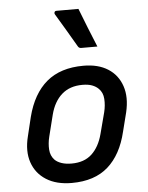

<svg xmlns="http://www.w3.org/2000/svg" viewBox="-57 -865 713 922"><g transform="rotate(-5 300.0 -404.0)"><path d="M356 -545Q427 -545 474 -515Q521 -485 539.5 -430.5Q558 -376 541 -304L518 -213Q492 -104 427 -46.5Q362 11 252 11Q178 11 129 -20Q80 -51 61.5 -105.5Q43 -160 61 -231L83 -322Q111 -432 178 -488.5Q245 -545 356 -545ZM343 -454Q282 -454 243.5 -420Q205 -386 189 -324L163 -220Q155 -188 157 -158Q159 -128 178 -108Q190 -96 210.5 -89Q231 -82 259 -82Q320 -82 356.5 -116Q393 -150 409 -211L436 -314Q444 -346 442 -377.5Q440 -409 420 -428Q408 -440 389.5 -447Q371 -454 343 -454ZM356 -819Q374 -772 393 -724.5Q412 -677 431 -631H353Q343 -631 338 -639Q310 -688 288.5 -723.5Q267 -759 241 -803Q238 -808 240.5 -813.5Q243 -819 250 -819Z"/></g></svg>

Font: Recursive Mn Lnr St Med
Style: Italic
Weight: 500
Italic angle: -15°
Monospace: yes
Version: Version 1.079;hotconv 1.0.112;makeotfexe 2.5.65598; ttfautoh